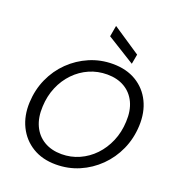

<svg xmlns="http://www.w3.org/2000/svg" viewBox="-166 -1076 1116 1219"><g transform="rotate(20 392.5 -466.5)"><path d="M348 12Q257 12 190.5 -28.5Q124 -69 89 -140Q54 -211 58 -302Q62 -389 95.5 -463.5Q129 -538 186 -593.5Q243 -649 316.5 -680.5Q390 -712 473 -712Q565 -712 631.5 -672Q698 -632 732.5 -561.5Q767 -491 763 -399Q759 -312 725.5 -237.5Q692 -163 635 -107Q578 -51 505 -19.5Q432 12 348 12ZM360 -62Q423 -62 479 -87Q535 -112 578 -157Q621 -202 647 -263Q673 -324 676 -396Q680 -471 654.5 -525Q629 -579 579.5 -608Q530 -637 462 -637Q398 -637 342 -612.5Q286 -588 242.5 -543Q199 -498 173.5 -437.5Q148 -377 145 -306Q141 -231 166.5 -176Q192 -121 242 -91.5Q292 -62 360 -62ZM584 -754 395 -871 408 -945H409L596 -820Z"/></g></svg>

Font: DM Sans 28pt
Style: Italic
Weight: 400
Italic angle: -10°
Version: Version 4.004;gftools[0.9.30]